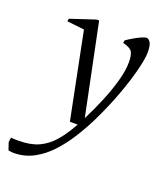

<svg xmlns="http://www.w3.org/2000/svg" viewBox="-192 -545 729 858"><g transform="rotate(20 172.5 -116.5)"><path d="M-27 227Q-33 227 -39 226Q-45 225 -51 224L-63 189L-60 167Q-47 168 -36.5 168Q-26 168 -22 168Q33 168 71.5 150.5Q110 133 140.5 98Q171 63 200 10H163L81 -399L-1 -408L1 -421L119 -460H131L220 -28Q248 -83 270.5 -138Q293 -193 306.5 -242.5Q320 -292 320 -330Q320 -359 312.5 -376Q305 -393 266 -403L269 -416Q287 -428 304.5 -438Q322 -448 336 -454Q350 -460 358 -460Q366 -460 375 -447.5Q384 -435 384 -400Q384 -371 369.5 -313.5Q355 -256 328.5 -184.5Q302 -113 266 -39Q242 10 212 57.5Q182 105 146 143.5Q110 182 67 204.5Q24 227 -27 227Z"/></g></svg>

Font: Ancizar Serif Light
Style: Italic
Weight: 300
Italic angle: -4°
Designer: Cesar Puertas, Viviana Monsalve, Julian Moncada, Julian Prieto, Jose Castro, Felipe Aragon, Mariel Hernandez, Sara Alarc
Version: Version 8.100